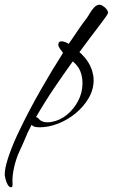

<svg xmlns="http://www.w3.org/2000/svg" viewBox="-87 -528 476 810"><path d="M-40 262Q-48 262 -54 252Q-60 242 -63 230Q-66 218 -67 212Q-68 186 -54 142Q-40 98 -15 43L0 12Q37 -65 85 -149Q133 -233 179 -305Q173 -313 166 -322.5Q159 -332 159 -339Q159 -349 165 -352Q171 -355 179 -353Q180 -353 186.5 -351Q193 -349 203 -343Q225 -375 243.5 -402.5Q262 -430 277 -449Q284 -458 292 -472Q300 -486 310.5 -497Q321 -508 333 -508Q340 -508 345 -504Q354 -499 361 -491Q368 -483 369 -474Q369 -468 334 -422.5Q299 -377 248 -308L257 -300Q274 -283 284 -267.5Q294 -252 301 -232Q304 -222 306 -211.5Q308 -201 308 -190Q308 -150 287 -114Q266 -78 232 -50Q198 -22 158 -6.5Q118 9 81 9Q71 9 62.5 7.5Q54 6 46 -1L30 31Q10 79 -11 124Q-24 158 -30 190Q-36 222 -34 248V251Q-34 255 -35 258.5Q-36 262 -40 262ZM114 -12Q119 -12 123.5 -12.5Q128 -13 132 -14Q166 -20 195 -43.5Q224 -67 242.5 -102Q261 -137 261 -177Q261 -204 252 -227Q243 -250 220 -269Q181 -215 140.5 -155Q100 -95 65 -34Q70 -33 74 -29.5Q78 -26 79 -24Q91 -12 114 -12Z"/></svg>

Font: Hurricane
Style: Regular
Weight: 400
Designer: Robert E. Leuschke
Foundry: Robert E. Leuschke
Version: Version 1.010; ttfautohint (v1.8.3)